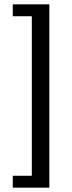

<svg xmlns="http://www.w3.org/2000/svg" viewBox="-20 -706 333 887"><path d="M208 161H39V106H127V-631H39V-686H208Z"/></svg>

Font: Chivo
Style: Regular
Weight: 400
Designer: Hector Gatti
Foundry: Omnibus-Type
Version: Version 1.006; ttfautohint (v1.4.1)